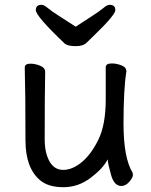

<svg xmlns="http://www.w3.org/2000/svg" viewBox="-20 -755 630 799"><path d="M148 -4Q86 -55 86 -171Q86 -368 83 -474Q83 -490 107 -490Q126 -490 147 -481.5Q168 -473 168 -456Q166 -368 166 -175Q166 -119 186 -83.5Q206 -48 243 -48Q281 -48 320 -80Q359 -112 389.5 -174Q420 -236 420 -342V-475Q420 -491 445 -491Q465 -491 485.5 -483Q506 -475 506 -458Q494 -385 494 -241Q494 -99 531 -38Q533 -34 533 -26Q533 -16 518 1.5Q503 19 485 19Q455 19 442 -27.5Q429 -74 428 -92Q410 -55 358 -15.5Q306 24 244 24Q182 24 148 -4ZM295 -563Q263 -563 250 -573Q129 -688 129 -713Q129 -735 153 -735Q163 -735 179 -721.5Q195 -708 229 -686.5Q263 -665 295 -644Q327 -665 360.5 -686.5Q394 -708 410 -721.5Q426 -735 436 -735Q460 -735 460 -713Q460 -693 372 -608Q352 -589 339 -576Q326 -563 295 -563Z"/></svg>

Font: LXGW WenKai Medium
Style: Regular
Weight: 500
Designer: LXGW / Fontworks Inc.
Foundry: LXGW / Fontworks Inc.
Version: Version 1.501; October 10, 2024